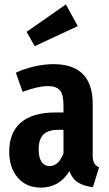

<svg xmlns="http://www.w3.org/2000/svg" viewBox="-20 -838 495 874"><path d="M431 -76 403 14Q361 9 335 -7.5Q309 -24 296 -59Q250 16 166 16Q100 16 61 -29Q22 -74 22 -148Q22 -235 75.5 -280.5Q129 -326 232 -326H269V-358Q269 -407 253 -426.5Q237 -446 198 -446Q153 -446 83 -420L52 -507Q93 -526 138 -536Q183 -546 223 -546Q402 -546 402 -365V-134Q402 -108 408.5 -96Q415 -84 431 -76ZM269 -140V-247H245Q199 -247 177.5 -225.5Q156 -204 156 -159Q156 -121 169 -101.5Q182 -82 205 -82Q247 -82 269 -140ZM280 -818 334 -719 138 -628 101 -693Z"/></svg>

Font: Fira Sans Extra Condensed SemiBold
Style: Regular
Weight: 600
Width: 1
Designer: Carrois Corporate & Edenspiekermann AG
Foundry: Carrois Corporate GbR & Edenspiekermann AG
Version: Version 4.203